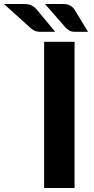

<svg xmlns="http://www.w3.org/2000/svg" viewBox="-143 -933 466 953"><path d="M227 0H76V-725.5H227ZM170 -913Q191.5 -913 205 -905.5Q218.5 -898 227 -885L294 -775H229Q213 -775 203.8 -780Q194.5 -785 184 -794.5L80.5 -913ZM-20.5 -913Q1 -913 15.2 -905.2Q29.5 -897.5 40 -885L131 -775H57.5Q41.5 -775 30.5 -779.8Q19.5 -784.5 8 -794.5L-123 -913Z"/></svg>

Font: Lato 2
Style: Regular
Weight: 800
Designer: Lukasz Dziedzic with Adam Twardoch and Botio Nikoltchev
Foundry: tyPoland Lukasz Dziedzic
Version: Version 2.015; 2015-08-06; http://www.latofonts.com/